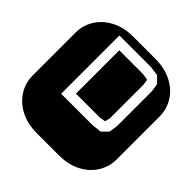

<svg xmlns="http://www.w3.org/2000/svg" viewBox="-182 -805 941 941"><g transform="rotate(45 289.0 -334.5)"><path d="M213.9 0Q147.9 0 99.6 -25.1Q51.3 -50.3 24.7 -92.8Q-2 -135.3 -2 -186V-482.9Q-2 -534.2 24.7 -576.4Q51.3 -618.7 99.6 -643.8Q147.9 -668.9 213.9 -668.9H364.3Q430.2 -668.9 478.8 -643.8Q527.3 -618.7 553.7 -576.4Q580.1 -534.2 580.1 -482.9V-186Q580.1 -135.3 553.7 -92.8Q527.3 -50.3 478.8 -25.1Q430.2 0 364.3 0ZM160.2 -221.2H377.9L428.2 -227.1L459 -257.8L465.8 -299.8V-545.9L459 -586.9L428.2 -618.2L377.9 -625H160.2ZM210.9 -272.9V-573.2H375L409.2 -567.9L414.1 -539.1V-305.2L407.2 -277.8L375 -272.9Z"/></g></svg>

Font: Monofett
Style: Regular
Weight: 400
Designer: Vernon Adams
Foundry: Vernon Adams
Version: Version 1.100; ttfautohint (v1.8.4.7-5d5b);gftools[0.9.28]